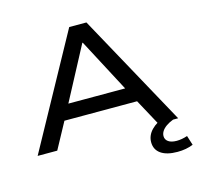

<svg xmlns="http://www.w3.org/2000/svg" viewBox="-125 -837 1197 1164"><g transform="rotate(-15 473.5 -254.5)"><path d="M22 0 409 -705H517L904 0H779L671 -199L729 -164H194L253 -199L145 0ZM461 -592 270 -232 235 -258H689L654 -232L464 -592ZM848 196Q781 196 744.5 170.5Q708 145 708 98Q708 56 740 22.5Q772 -11 836 -35L872 0Q846 10 827.5 23Q809 36 799.5 51Q790 66 790 82Q790 104 808.5 117Q827 130 861 130Q877 130 893.5 127Q910 124 928 118L947 178Q925 187 900.5 191.5Q876 196 848 196Z"/></g></svg>

Font: Nunito Sans 10pt Expanded SemiBold
Style: Regular
Weight: 600
Width: 7
Designer: Vernon Adams
Foundry: Vernon Adams
Version: Version 3.101;gftools[0.9.27]